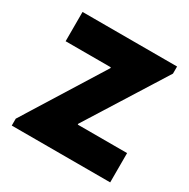

<svg xmlns="http://www.w3.org/2000/svg" viewBox="-126 -640 741 754"><g transform="rotate(30 245.0 -262.5)"><path d="M21.5 -31.2 244.1 -388.7V-392.6H39.1V-525.4H467.8V-493.2L244.1 -136.7V-132.8H467.8V0H21.5Z"/></g></svg>

Font: Reddit Sans Vanilla ExtraBold
Style: Regular
Weight: 800
Designer: Stephen Hutchings
Foundry: Reddit
Version: Version 1.013